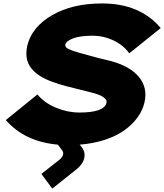

<svg xmlns="http://www.w3.org/2000/svg" viewBox="-20 -840 961 1124"><path d="M825.2 -237.8Q813.5 -190.9 783.2 -149.9Q752.9 -108.9 706.1 -75.9Q659.2 -43 592.5 -21.2Q525.9 0.5 446.8 6.8L459 22.9Q481 51.3 473.1 86.2Q465.3 121.1 426.8 151.9L286.1 264.2L222.2 178.2L329.1 94.2Q345.7 80.6 349.1 65.7Q352.5 50.8 344.2 41L318.8 6.8Q123.5 -10.7 14.2 -137.2L199.2 -287.1Q239.3 -237.8 307.4 -209.5Q375.5 -181.2 444.8 -181.2Q588.4 -181.2 603 -236.8Q603 -241.2 603.8 -246.3Q604.5 -251.5 599.1 -258.1Q593.8 -264.6 585 -271.5Q576.2 -278.3 556.6 -285.9Q537.1 -293.5 509.8 -299.8Q501.5 -301.8 439.9 -317.4Q378.4 -333 370.1 -335Q346.2 -341.3 326.4 -347.4Q306.6 -353.5 284.2 -361.8Q261.7 -370.1 243.9 -378.9Q226.1 -387.7 208.3 -399.4Q190.4 -411.1 177.5 -424.1Q164.6 -437 154.3 -453.1Q144 -469.2 139.2 -487.3Q134.3 -505.4 134.3 -527.6Q134.3 -549.8 140.1 -574.2Q167 -682.6 285.4 -751.2Q403.8 -819.8 577.1 -819.8Q799.8 -819.8 920.9 -675.8L736.8 -527.8Q703.6 -574.7 645.3 -602.8Q586.9 -630.9 521 -630.9Q449.7 -630.9 408.7 -615.5Q367.7 -600.1 362.8 -580.1Q360.4 -568.8 369.1 -560.8Q377.9 -552.7 406.7 -542.7Q435.5 -532.7 495.1 -517.1Q553.7 -499.5 616.2 -485.8Q737.8 -456.1 792.2 -390.6Q846.7 -325.2 825.2 -237.8Z"/></svg>

Font: Sinkin Sans 900 X Black Italic
Style: Regular
Weight: 950
Italic angle: -112°
Designer: Keith Bates
Foundry: K-Type
Version: Sinkin Sans (version 1.0)  by Keith Bates   •   © 2014   www